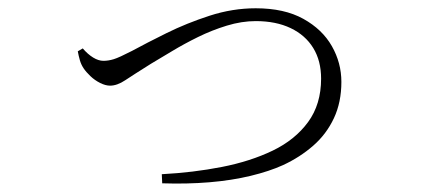

<svg xmlns="http://www.w3.org/2000/svg" viewBox="-20 -460 1040 464"><path d="M371 -39Q447 -43 516 -56.5Q585 -70 639 -96Q693 -122 724.5 -165Q756 -208 756 -270Q756 -313 737 -344Q718 -375 682.5 -392Q647 -409 598 -409Q564 -409 528 -398Q492 -387 458.5 -370.5Q425 -354 396 -336.5Q367 -319 345 -306Q302 -279 282.5 -266Q263 -253 246 -253Q235 -253 222 -259.5Q209 -266 198.5 -276Q188 -286 182 -295Q176 -304 173 -314.5Q170 -325 168 -336L180 -343Q192 -329 205 -321Q218 -313 230 -313Q242 -313 255 -317Q268 -321 299 -337Q334 -356 382.5 -380Q431 -404 486.5 -422Q542 -440 598 -440Q667 -440 713 -414.5Q759 -389 782 -348.5Q805 -308 805 -262Q805 -213 787 -174.5Q769 -136 737 -108Q705 -80 664 -61Q631 -46 585.5 -35Q540 -24 486 -19.5Q432 -15 372 -17Z"/></svg>

Font: Noto Serif JP ExtraLight ExtraLight
Style: Regular
Weight: 250
Version: Version 2.003-H1;hotconv 1.1.1;makeotfexe 2.6.0